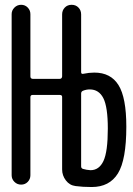

<svg xmlns="http://www.w3.org/2000/svg" viewBox="-20 -750 540 780"><path d="M309.6 -370.1V-74.2Q309.6 -65.4 318.4 -63.5Q331.1 -59.6 347.7 -58.6Q382.8 -58.6 400.4 -96.2Q418 -133.8 418 -227.5Q418 -315.4 399.9 -351.1Q381.8 -386.7 344.7 -386.7Q331.1 -386.7 318.4 -381.8Q309.6 -378.9 309.6 -370.1ZM27.3 -38.1V-692.4Q27.3 -708 38.6 -719.2Q49.8 -730.5 65.9 -730.5Q82 -730.5 92.8 -719.2Q103.5 -708 103.5 -692.4V-439.5Q103.5 -430.7 112.3 -429.7H222.7Q231.4 -429.7 232.4 -439.5V-691.4Q232.4 -708 243.2 -719.2Q253.9 -730.5 271 -730.5Q288.1 -730.5 298.8 -719.2Q309.6 -708 309.6 -691.4V-457Q309.6 -448.2 318.4 -450.2Q341.8 -455.1 363.3 -455.1Q429.7 -455.1 461.4 -404.3Q493.2 -353.5 493.2 -235.4Q493.2 -100.6 459 -45.4Q424.8 9.8 352.5 9.8Q315.4 9.8 287.1 5.9Q262.7 2.9 247.6 -17.1Q232.4 -37.1 232.4 -61.5V-356.4Q232.4 -364.3 222.7 -364.3H112.3Q104.5 -364.3 103.5 -356.4V-38.1Q103.5 -22.5 92.8 -11.2Q82 0 65.9 0Q49.8 0 38.6 -11.2Q27.3 -22.5 27.3 -38.1Z"/></svg>

Font: Rounded Mgen+ 1mn regular
Style: Regular
Weight: 400
Designer: [Source Han Sans]
Ryoko NISHIZUKA  (kana & ideographs); Paul D. Hunt (Latin, Greek & Cyrillic); Wenlong ZHANG  (bopomofo
Version: Version 1.059.20150602